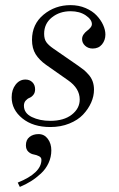

<svg xmlns="http://www.w3.org/2000/svg" viewBox="-20 -488 468 756"><path d="M257.8 -467.8Q290 -467.8 316.9 -456.3Q343.8 -444.8 360.4 -427.2Q377 -409.7 386 -389.9Q395 -370.1 395 -352.1Q395 -329.6 381.6 -313.2Q368.2 -296.9 345.2 -296.9Q327.1 -296.9 315.2 -307.9Q303.2 -318.8 303.2 -334Q303.2 -344.2 309.3 -352.8Q315.4 -361.3 322.5 -366.5Q329.6 -371.6 335.7 -378.7Q341.8 -385.7 341.8 -393.1Q341.8 -411.1 317.6 -427.5Q293.5 -443.8 257.8 -443.8Q214.8 -443.8 184.3 -419.4Q153.8 -395 153.8 -355Q153.8 -334 162.6 -321.8Q171.4 -309.6 189.9 -296.9L288.1 -229Q302.2 -219.2 310.5 -212.4Q318.8 -205.6 329.3 -193.6Q339.8 -181.6 345 -167Q350.1 -152.3 350.1 -134.8Q350.1 -109.4 338.9 -84Q327.6 -58.6 307.1 -36.9Q286.6 -15.1 252.9 -1.5Q219.2 12.2 178.2 12.2Q109.9 12.2 67.9 -22Q25.9 -56.2 25.9 -105Q25.9 -134.8 41.5 -154.8Q57.1 -174.8 80.1 -174.8Q96.7 -174.8 107.4 -164.3Q118.2 -153.8 118.2 -136.2Q118.2 -123 111.3 -114.5Q104.5 -106 96.2 -102.8Q87.9 -99.6 81.1 -91.8Q74.2 -84 74.2 -71.8Q74.2 -42.5 105.2 -27.3Q136.2 -12.2 178.2 -12.2Q231.4 -12.2 262.7 -36.6Q293.9 -61 293.9 -96.2Q293.9 -140.1 248 -171.9L161.1 -232.9Q134.8 -251.5 120.4 -274.4Q106 -297.4 106 -331.1Q106 -392.6 151.4 -430.2Q196.8 -467.8 257.8 -467.8ZM58.1 248 49.8 231Q143.1 193.4 143.1 141.1Q143.1 131.8 133.5 127Q124 122.1 112.5 120.1Q101.1 118.2 91.6 109.4Q82 100.6 82 84Q82 62.5 96.2 51.3Q110.4 40 131.8 40Q154.3 40 168.2 58.6Q182.1 77.1 182.1 104Q182.1 130.4 171.1 154.1Q160.2 177.7 141.1 195.3Q122.1 212.9 101.8 225.6Q81.5 238.3 58.1 248Z"/></svg>

Font: Flanker Steampunk
Style: Italic
Weight: 400
Italic angle: -12°
Designer: Alexey Kryukov, Leonardo Di Lena
Foundry: Alexey Kryukov, Leonardo Di Lena
Version: 1.210